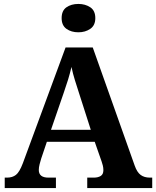

<svg xmlns="http://www.w3.org/2000/svg" viewBox="-20 -955 793 975"><path d="M4 0V-53H16Q43 -53 61 -67Q79 -81 96 -126L313 -714H451L664 -114Q676 -80 694.5 -66.5Q713 -53 741 -53H753V0H423V-53H456Q478 -53 491.5 -61.5Q505 -70 505 -91Q505 -103 502 -115Q499 -127 496 -135L461 -235H218L189 -149Q185 -137 181 -120.5Q177 -104 177 -92Q177 -53 226 -53H264V0ZM239 -296H441L382 -480Q371 -514 360.5 -547.5Q350 -581 343 -615Q335 -581 325.5 -550Q316 -519 304 -485ZM378 -791Q342 -791 317.5 -808.5Q293 -826 293 -863Q293 -901 317.5 -918Q342 -935 378 -935Q413 -935 438.5 -918Q464 -901 464 -863Q464 -826 438.5 -808.5Q413 -791 378 -791Z"/></svg>

Font: Noto Serif
Style: Bold
Weight: 700
Designer: Monotype Design Team
Foundry: Monotype Imaging Inc.
Version: Version 2.014